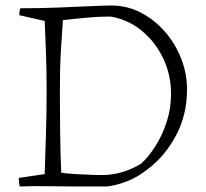

<svg xmlns="http://www.w3.org/2000/svg" viewBox="-20 -670 747 696"><path d="M245 6Q209 6 154.5 5Q100 4 52 6Q48 -8 48 -25L142 -39Q144 -103 146.5 -181.5Q149 -260 149 -341Q149 -414 146.5 -482Q144 -550 142 -594L50 -615Q50 -625 51.5 -632Q53 -639 54 -640Q122 -640 187.5 -642.5Q253 -645 305 -647.5Q357 -650 385 -650Q441 -650 491 -624Q541 -598 578.5 -554.5Q616 -511 637 -457Q658 -403 658 -346Q658 -253 617.5 -178Q577 -103 517 -58Q481 -29 442 -13.5Q403 2 368 6ZM368 -36Q436 -42 492 -77Q520 -103 544.5 -142Q569 -181 584.5 -229Q600 -277 600 -330Q600 -399 571.5 -458.5Q543 -518 494 -558.5Q445 -599 381 -610Q341 -610 301 -606.5Q261 -603 208 -597Q205 -558 201 -491.5Q197 -425 197 -340Q197 -271 198 -190.5Q199 -110 202 -44Q220 -41 253 -39Q286 -37 318 -36Q350 -35 368 -36Z"/></svg>

Font: Labrada Light
Style: Regular
Weight: 300
Designer: Mercedes Jáuregui
Foundry: Omnibus-Type Team
Version: Version 1.000; ttfautohint (v1.8.4.7-5d5b)